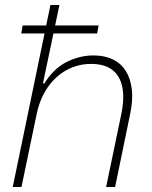

<svg xmlns="http://www.w3.org/2000/svg" viewBox="-20 -749 608 769"><path d="M31 0 182 -729H218L152 -415H158Q194 -474 246.5 -500.5Q299 -527 354 -527Q399 -527 432 -511Q465 -495 484 -464.5Q503 -434 508 -390.5Q513 -347 501 -291L441 0H405L465 -288Q479 -354 470 -399.5Q461 -445 430 -469Q399 -493 345 -493Q292 -493 247 -468.5Q202 -444 171 -399Q140 -354 127 -293L66 0ZM65 -615 71 -647H375L369 -615Z"/></svg>

Font: Mona Sans ExtraLight
Style: Italic
Weight: 200
Italic angle: -11.6951°
Designer: Deni Anggara
Foundry: GitHub
Version: Version 2.000